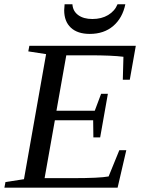

<svg xmlns="http://www.w3.org/2000/svg" viewBox="-32 -866 663 886"><path d="M180.7 -616.2 98.6 -628.9 103.5 -654.8H594.7L566.9 -498H534.7L537.6 -604Q484.4 -610.8 380.9 -610.8H273.9L228.5 -355H405.3L434.6 -433.1H465.8L430.2 -231.9H398.9L397.9 -311H221.2L173.8 -43.9H302.7Q427.7 -43.9 469.2 -51.8L518.6 -172.9H550.8L510.7 0H-11.7L-6.8 -25.9L78.6 -39.1ZM382.3 -709.5Q325.7 -709.5 294.9 -738.3Q264.2 -767.1 264.2 -818.8L266.1 -846.2H302.2Q304.2 -814.5 328.9 -796.4Q353.5 -778.3 394.5 -778.3Q436.5 -778.3 467 -796.6Q497.6 -814.9 510.3 -846.2H546.4Q533.2 -782.7 490.5 -746.1Q447.8 -709.5 382.3 -709.5Z"/></svg>

Font: Liberation Serif
Style: Italic
Weight: 400
Italic angle: -16.333°
Designer: Steve Matteson
Foundry: Ascender Corporation
Version: Version 2.1.5